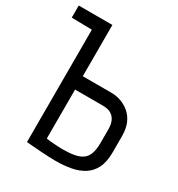

<svg xmlns="http://www.w3.org/2000/svg" viewBox="-170 -811 867 934"><g transform="rotate(30 263.5 -344.5)"><path d="M0 -700V-632L116 -630H154V-700ZM349 -412H189V-700H114V1Q114 1 125.5 2Q137 3 156 4.5Q175 6 197 7.5Q219 9 241 10Q263 11 279 11Q326 11 366 3.5Q406 -4 436 -23Q466 -42 483 -76Q500 -110 500 -164V-255Q500 -296 487.5 -325.5Q475 -355 453 -374Q431 -393 404.5 -402.5Q378 -412 349 -412ZM426 -175Q426 -138 417.5 -114Q409 -90 391 -77.5Q373 -65 345.5 -60Q318 -55 279 -55Q265 -55 252.5 -56Q240 -57 229 -57.5Q218 -58 209.5 -59Q201 -60 196 -61Q191 -62 189 -62V-337H346Q359 -337 372.5 -334Q386 -331 398.5 -321.5Q411 -312 418.5 -294.5Q426 -277 426 -249Z"/></g></svg>

Font: Advent Pro Medium
Style: Regular
Weight: 500
Designer: VivaRado, Andreas Kalpakidis
Foundry: VivaRado, Andreas Kalpakidis
Version: Version 3.000